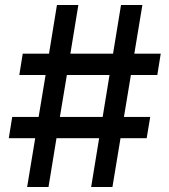

<svg xmlns="http://www.w3.org/2000/svg" viewBox="-20 -747 677 767"><path d="M344.2 0 376 -194.8H205.6L173.8 0H88.4L120.6 -194.8H15.1L28.8 -279.8H134.3L162.1 -447.3H57.1L70.8 -532.7H175.8L207.5 -727.1H293L261.2 -532.7H431.6L463.4 -727.1H548.8L516.6 -532.7H622.1L608.4 -447.3H502.9L475.1 -279.8H580.1L565.9 -194.8H461.4L429.2 0ZM219.2 -279.8H390.1L417.5 -447.3H247.1Z"/></svg>

Font: Karasuma Gothic
Style: Regular
Weight: 500
Designer: Rasmus Andersson / Ryoko Nishizuka
Foundry: Genbu
Version: Version 1.00